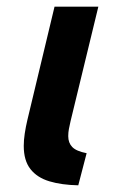

<svg xmlns="http://www.w3.org/2000/svg" viewBox="-20 -544 359 574"><path d="M214 10Q164 9 127.5 -2Q91 -13 71 -38.5Q51 -64 51 -108Q51 -125 54 -145Q57 -165 62 -186L143 -524H274L191 -182Q188 -169 186 -158.5Q184 -148 184 -137Q184 -117 196 -104.5Q208 -92 239 -86Z"/></svg>

Font: Ubuntu Sans
Style: Bold Italic
Weight: 700
Italic angle: -13.5°
Designer: Dalton Maag Ltd
Foundry: Dalton Maag Ltd
Version: Version 1.006